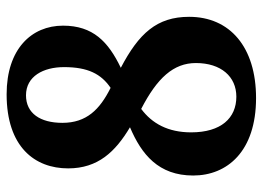

<svg xmlns="http://www.w3.org/2000/svg" viewBox="-124 -640 774 565"><g transform="rotate(-90 262.5 -357.0)"><path d="M257 10C407 10 496 -67 496 -187C496 -282 447 -335 346 -388C423 -425 470 -470 470 -558C470 -651 401 -724 268 -724C113 -724 50 -641 50 -543C50 -455 99 -404 171 -361C91 -327 29 -277 29 -175C29 -75 100 10 257 10ZM287 -418C223 -450 184 -489 184 -560C184 -625 212 -667 265 -667C321 -667 348 -616 348 -555C348 -485 328 -446 287 -418ZM261 -48C198 -48 156 -93 156 -181C156 -249 182 -296 225 -328C316 -281 360 -233 360 -167C360 -93 320 -48 261 -48Z"/></g></svg>

Font: Noto Serif SemiCondensed
Style: Bold
Weight: 700
Width: 4
Designer: Monotype Design Team
Foundry: Monotype Imaging Inc.
Version: Version 2.015